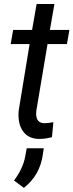

<svg xmlns="http://www.w3.org/2000/svg" viewBox="-20 -676 362 947"><path d="M32.7 0ZM248.5 -656.2 226.1 -528.3H322.3L310.1 -458.5H214.4L159.2 -129.9Q157.7 -117.2 158.7 -106.4Q162.1 -68.4 200.2 -68.4Q216.3 -68.4 243.2 -73.2L236.3 0.5Q204.6 9.3 171.9 9.3Q119.1 8.3 92.8 -29.5Q66.4 -67.4 72.3 -131.3L126 -458.5H32.7L44.9 -528.3H138.2L160.6 -656.2ZM97.7 250.5 49.3 214.4Q93.8 154.3 104.5 95.2L111.8 55.2H195.8L191.4 85.9Q176.8 189 97.7 250.5Z"/></svg>

Font: Roboto
Style: Italic
Weight: 400
Italic angle: -12°
Designer: Google
Version: Version 2.134; 2016; ttfautohint (v1.6)